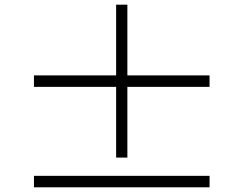

<svg xmlns="http://www.w3.org/2000/svg" viewBox="-20 -808 1040 820"><path d="M524 -135H476V-437H125V-486H476V-788H524V-486H875V-437H524ZM125 -57H875V-8H125Z"/></svg>

Font: Noto Serif JP ExtraBold
Style: Regular
Weight: 800
Designer: Ryoko NISHIZUKA 西塚涼子 (kana & ideographs); Frank Grießhammer (Latin, Greek & Cyrillic); Wenlong ZHANG 张文龙 (bopomofo); San
Foundry: Adobe
Version: Version 2.003-H1;hotconv 1.1.1;makeotfexe 2.6.0